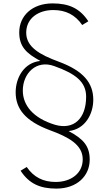

<svg xmlns="http://www.w3.org/2000/svg" viewBox="-20 -864 640 1128"><path d="M528 -278C528 -375 472 -447 327 -501C215 -542 134 -587 134 -672C134 -757 206 -805 293 -805C366 -805 422 -777 463 -717L499 -739C449 -815 385 -844 289 -844C168 -844 93 -770 93 -674C93 -593 131 -552 217 -506C120 -496 72 -406 72 -322C72 -225 128 -153 273 -99C385 -58 466 -13 466 72C466 157 394 205 307 205C234 205 178 177 137 117L101 139C151 215 215 244 311 244C432 244 507 170 507 74C507 -7 469 -48 383 -94C480 -104 528 -194 528 -278ZM114 -332C114 -433 193 -514 298 -476C424 -431 486 -383 486 -296C486 -167 413 -99 303 -131C174 -170 114 -246 114 -332Z"/></svg>

Font: Kreadon Extra Light
Style: Regular
Weight: 200
Designer: kohakuno
Foundry: StudioGnu
Version: Version 1.000;Glyphs 3.1.2 (3151)